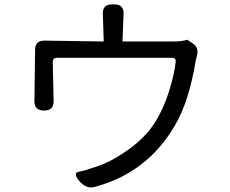

<svg xmlns="http://www.w3.org/2000/svg" viewBox="-20 -821 1040 870"><path d="M499 -801Q541 -801 540 -759L535 -633H759Q807 -633 828 -641L851 -626Q882 -607 873 -571L867 -547Q837 -363 774 -255Q649 -38 409 26Q373 37 340 0Q308 -38 338 -43Q356 -45 423 -68Q490 -91 564.5 -145Q639 -199 680 -263Q721 -327 746 -407.5Q771 -488 776 -541Q778 -559 759 -559H238Q219 -559 219 -540L223 -362Q223 -320 179.5 -320Q136 -320 136 -362L139 -595Q139 -637 181 -637L450 -633L446 -759Q445 -801 487 -801Z"/></svg>

Font: Raw Maruko Gothic CJK TC
Style: Regular
Weight: 400
Version: Version 1.001